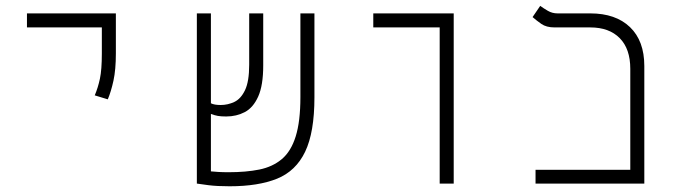

<svg xmlns="http://www.w3.org/2000/svg" viewBox="-20 -632 2384 661"><path d="M351.1 -290 306.2 -303.7Q317.4 -330.1 324 -361.1Q330.6 -392.1 330.6 -448.2V-537.6H72.8V-585.9H378.9V-448.2Q378.9 -392.1 370.6 -354.2Q362.3 -316.4 351.1 -290Z M770.5 9.3Q727.5 9.3 698.2 5.6Q668.9 2 657.7 0V-585.9H706.1V-276.4Q717.8 -270.5 739.7 -270.5Q764.2 -270.5 786.6 -281Q809.1 -291.5 823.5 -321.5Q837.9 -351.6 837.9 -409.2V-585.9H886.2V-406.7Q886.2 -337.9 868.9 -299.6Q851.6 -261.2 822.8 -246.1Q793.9 -231 758.8 -231Q741.2 -231 730.2 -232.9Q719.2 -234.9 706.1 -239.7V-42Q716.8 -41 731.9 -40Q747.1 -39.1 767.6 -39.1Q827.1 -39.1 872.8 -48.3Q918.5 -57.6 950.2 -84.2Q981.9 -110.8 998 -162.4Q1014.2 -213.9 1014.2 -297.9V-585.9H1062.5V-296.9Q1062.5 -176.3 1030.5 -109.6Q998.5 -43 933.8 -16.8Q869.1 9.3 770.5 9.3Z M1493.7 0V-537.6H1265.1V-585.9H1542V0Z M1823.7 0V-47.4H2149.9V-395Q2149.9 -463.9 2113.5 -500.7Q2077.1 -537.6 2012.2 -537.6H1889.2Q1860.8 -537.6 1843.5 -549.8Q1826.2 -562 1813.5 -573.2L1839.8 -611.8Q1851.1 -603.5 1866.2 -594.7Q1881.3 -585.9 1899.4 -585.9H2012.2Q2099.6 -585.9 2148.9 -538.6Q2198.2 -491.2 2198.2 -404.8V0Z"/></svg>

Font: Cascadia Mono NF ExtraLight
Style: Regular
Weight: 200
Monospace: yes
Designer: Aaron Bell
Foundry: Saja Typeworks
Version: Version 2404.023; ttfautohint (v1.8.4)